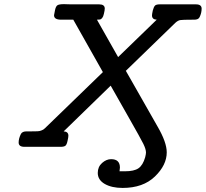

<svg xmlns="http://www.w3.org/2000/svg" viewBox="-20 -715 1002 935"><path d="M70.8 -21Q70.8 -41 82 -63Q88.9 -75.2 108.9 -75.2H130.9Q150.9 -75.2 162.4 -75.7Q173.8 -76.2 181.4 -79.6Q189 -83 190.9 -84Q192.9 -85 200.2 -91.8L481 -363.8L336.9 -619.1H277.8Q242.7 -619.1 243.2 -641.1Q243.2 -644 248 -666Q252 -685.1 260.5 -689.9Q269 -694.8 292 -694.8Q295.9 -694.8 307.4 -694.3Q318.8 -693.8 327.1 -693.8H462.9Q489.7 -693.8 490.2 -673.8Q490.2 -665 485.8 -647Q482.9 -633.8 477.5 -627.4Q472.2 -621.1 467.5 -620.1Q462.9 -619.1 452.1 -619.1L555.2 -437L743.2 -619.1Q720.2 -620.1 720.2 -640.1Q720.2 -646 724.1 -664.1Q729 -682.1 735.1 -688Q741.2 -693.8 757.8 -693.8H934.1Q961.9 -693.8 961.9 -672.9Q961.9 -651.9 952.1 -631.8Q946.3 -618.7 924.8 -619.1H917Q869.1 -619.1 857.7 -617.2Q846.2 -615.2 834 -604L592.8 -370.1Q599.6 -358.9 611.8 -336.9L747.1 -99.1Q792 -22 792 26.9Q792 88.9 734.4 144.5Q676.8 200.2 577.1 200.2Q523.9 200.2 490 180.7Q456.1 161.1 456.1 127Q456.1 97.2 477.1 78.6Q498 60.1 521 60.1Q564 60.1 564 101.1Q564 106.9 562 119.1H588.9Q632.8 119.1 654.3 104.5Q675.8 89.8 687 50.8Q690.9 34.7 690.9 27.8Q690.9 11.7 678 -14.6Q665 -41 607.9 -141.1Q556.2 -231.9 519 -297.9L290 -75.2Q313 -74.2 313 -54.2Q313 -46.4 309.1 -29.8Q305.2 -10.7 298.6 -5.4Q292 0 274.9 0H99.1Q70.8 0 70.8 -21Z"/></svg>

Font: CMU Concrete
Style: BoldItalic
Weight: 700
Italic angle: -14.04°
Version: Version 0.7.0